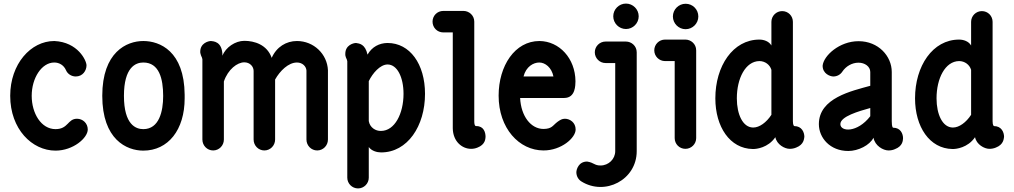

<svg xmlns="http://www.w3.org/2000/svg" viewBox="-20 -821 5662 1072"><path d="M290 -100C210 -100 157 -188 157 -286C157 -386 213 -472 283 -472C311 -472 336 -457 348 -430C357 -408 379 -394 403 -394C442 -394 463 -427 463 -456C463 -483 415 -586 283 -592C152 -592 37 -464 37 -286C37 -100 159 20 290 20C389 20 470 -51 470 -98C470 -133 442 -158 410 -158C357 -158 362 -100 290 -100Z M780 -592C687 -592 551 -530 551 -286C551 -42 687 20 780 20C919 20 1011 -96 1011 -272C1011 -274 1011 -288 1011 -292C1009 -536 872 -592 780 -592ZM780 -100C739 -100 672 -124 672 -286C672 -445 737 -472 780 -472C869 -472 891 -381 891 -285C891 -200 869 -100 780 -100Z M1158 -592C1143 -592 1098 -580 1098 -532C1098 -518 1099 -524 1099 -524C1102 -506 1108 -504 1110 -490V-42C1110 -8 1137 19 1170 19C1203 19 1230 -8 1230 -42V-366C1253 -434 1305 -473 1344 -473C1376 -473 1396 -449 1396 -425V-42C1396 -8 1423 19 1456 19C1489 19 1516 -8 1516 -42V-377C1543 -425 1590 -472 1638 -472C1670 -472 1690 -449 1691 -427V-42C1691 -8 1718 19 1751 19C1784 19 1811 -8 1811 -42V-429C1807 -519 1732 -592 1638 -592C1578 -592 1524 -559 1497 -498C1471 -572 1400 -593 1344 -593C1294 -593 1240 -557 1222 -510C1222 -593 1168 -590 1158 -592Z M2143 -461H2144C2197 -461 2233 -391 2233 -297C2233 -187 2184 -90 2107 -90C2077 -89 2045 -109 2039 -145V-368C2061 -413 2102 -460 2143 -461ZM1968 -581C1953 -581 1908 -569 1908 -521C1908 -507 1908 -513 1908 -513C1911 -495 1917 -493 1919 -479V171C1919 204 1946 231 1979 231C2012 231 2039 204 2039 171V0C2055 22 2085 30 2108 30C2255 30 2353 -117 2353 -297C2353 -464 2268 -581 2144 -581H2142C2098 -580 2057 -560 2032 -516C2019 -575 1987 -578 1968 -581Z M2508 -105C2509 -30 2561 10 2610 10C2622 10 2634 8 2646 3C2690 -14 2690 -46 2691 -57C2691 -82 2681 -117 2640 -117C2638 -117 2628 -114 2628 -144V-700C2628 -736 2598 -760 2568 -760H2455C2421 -760 2395 -733 2395 -700C2395 -667 2421 -640 2455 -640H2508Z M2991 -472C3024 -472 3060 -444 3070 -394H2903C2917 -449 2958 -472 2991 -472ZM3193 -366V-368C3192 -495 3103 -591 2992 -592C2855 -592 2764 -454 2764 -287C2764 -105 2878 19 3015 19C3114 19 3194 -51 3194 -98C3194 -137 3162 -158 3134 -158C3118 -158 3107 -151 3093 -141C3065 -120 3063 -102 3015 -101C2944 -101 2889 -172 2884 -274H3130C3195 -274 3192 -348 3193 -366Z M3475 -659C3514 -659 3546 -691 3546 -730C3546 -769 3514 -801 3475 -801C3436 -801 3404 -769 3404 -730C3404 -691 3436 -659 3475 -659ZM3258 81C3210 81 3198 126 3198 141C3198 161 3208 181 3226 192C3357 274 3535 184 3535 23V-529C3535 -565 3505 -589 3475 -589H3361C3328 -589 3301 -562 3301 -529C3301 -496 3328 -469 3361 -469H3415V23C3415 67 3378 103 3333 103C3298 103 3297 87 3258 81Z M3808 -658C3847 -658 3879 -690 3879 -729C3879 -768 3848 -800 3808 -800C3769 -800 3737 -768 3737 -729C3737 -690 3769 -658 3808 -658ZM3867 -50V-540C3867 -576 3837 -600 3807 -600H3693C3660 -600 3633 -573 3633 -540C3633 -507 3660 -480 3693 -480H3747V-50C3747 -17 3773 10 3807 10C3840 10 3867 -17 3867 -50Z M4186 -109H4184C4128 -110 4094 -181 4094 -272C4094 -383 4142 -479 4220 -480C4252 -480 4279 -459 4287 -431V-180C4259 -137 4220 -109 4186 -109ZM4186 11C4202 11 4268 5 4309 -55C4317 -14 4361 10 4389 10C4401 10 4413 8 4425 3C4469 -14 4469 -46 4471 -57C4471 -82 4457 -117 4415 -117C4414 -117 4407 -120 4407 -144V-699C4407 -732 4381 -759 4347 -759C4314 -759 4287 -732 4287 -699V-567C4273 -591 4244 -600 4220 -600C4072 -600 3974 -452 3974 -272C3974 -113 4055 9 4183 11Z M4839 -218V-172C4766 -78 4672 -85 4672 -128C4672 -171 4775 -200 4839 -218ZM4573 -454C4573 -409 4615 -394 4633 -394C4653 -394 4672 -404 4683 -421C4703 -451 4737 -471 4773 -471H4774C4808 -471 4839 -450 4839 -419V-342C4735 -313 4552 -274 4552 -128C4552 -51 4615 22 4716 22C4772 22 4836 -10 4857 -52C4865 -7 4911 19 4941 19C4952 19 4965 17 4976 12C5021 -5 5021 -37 5022 -49C5022 -73 5009 -108 4967 -108C4966 -108 4959 -108 4959 -144V-419C4959 -508 4884 -591 4774 -591H4773C4667 -591 4578 -510 4573 -454Z M5301 -109H5299C5243 -110 5209 -181 5209 -272C5209 -383 5257 -479 5335 -480C5367 -480 5394 -459 5402 -431V-180C5374 -137 5335 -109 5301 -109ZM5301 11C5317 11 5383 5 5424 -55C5432 -14 5476 10 5504 10C5516 10 5528 8 5540 3C5584 -14 5584 -46 5586 -57C5586 -82 5572 -117 5530 -117C5529 -117 5522 -120 5522 -144V-699C5522 -732 5496 -759 5462 -759C5429 -759 5402 -732 5402 -699V-567C5388 -591 5359 -600 5335 -600C5187 -600 5089 -452 5089 -272C5089 -113 5170 9 5298 11Z"/></svg>

Font: LS
Style: Bold
Weight: 700
Designer: BSozoo
Foundry: BSozoo
Version: Version 001.000